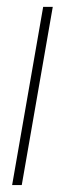

<svg xmlns="http://www.w3.org/2000/svg" viewBox="-20 -536 188 556"><path d="M43 0H15.1L105 -516.1H132.8Z"/></svg>

Font: Creato Display Thin
Style: Italic
Weight: 265
Italic angle: -10°
Version: Version 1.000